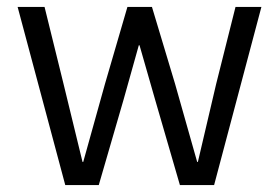

<svg xmlns="http://www.w3.org/2000/svg" viewBox="-20 -536 808 556"><path d="M169 0H266L338 -248L382 -405H384L429 -248L501 0H600L737 -516H662L606 -293L553 -67H551L487 -293L420 -516H349L284 -293L221 -67H219L164 -293L109 -516H31Z"/></svg>

Font: LVC Sans
Style: Regular
Weight: 400
Designer: Mike Abbink, Paul van der Laan, Pieter van Rosmalen
Foundry: Bold Monday
Version: Version 3.0